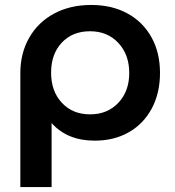

<svg xmlns="http://www.w3.org/2000/svg" viewBox="-20 -560 706 774"><path d="M625 -266Q625 -185 592 -123Q559 -61 499.5 -27Q440 7 362 7Q251 7 188 -64V194H62V-265Q62 -346 98 -408.5Q134 -471 198.5 -505.5Q263 -540 348 -540Q431 -540 493.5 -506Q556 -472 590.5 -410Q625 -348 625 -266ZM501 -266Q501 -340 457 -387Q413 -434 343 -434Q272 -434 229 -388Q186 -342 186 -267Q186 -192 229.5 -145.5Q273 -99 343 -99Q413 -99 457 -145.5Q501 -192 501 -266Z"/></svg>

Font: Montserrat Alternates SemiBold
Style: Regular
Weight: 600
Designer: Julieta Ulanovsky
Foundry: Julieta Ulanovsky
Version: Version 7.200